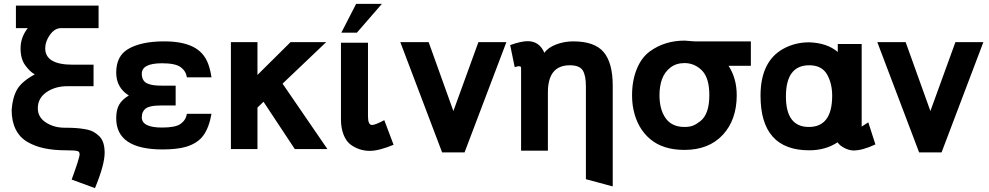

<svg xmlns="http://www.w3.org/2000/svg" viewBox="-20 -760 5095 989"><path d="M320.8 14.2Q257.3 14.2 208.5 3.9Q159.7 -6.3 120.6 -29.3Q81.5 -52.2 60.8 -93.8Q40 -135.3 40 -193.8Q44.4 -257.3 67.9 -298.8Q91.3 -339.8 159.2 -377Q135.3 -389.2 109.9 -423.8Q85.9 -456.5 85.9 -511.2Q85.9 -567.4 123 -615.2H62V-731H487.8V-615.2H294.9Q261.7 -615.2 236.8 -580.1Q212.9 -545.9 212.9 -511.2Q212.9 -426.8 354 -426.8H461.9V-315.9H326.2Q264.2 -315.9 219.5 -285.2Q174.8 -254.4 174.8 -202.1Q174.8 -156.2 216.3 -129.2Q257.8 -102.1 313 -102.1Q345.7 -102.1 368.9 -100.6Q392.1 -99.1 417.7 -94.7Q443.4 -90.3 460 -81.5Q476.6 -72.8 491 -58.8Q505.4 -44.9 512.2 -23.4Q519 -2 519 26.9Q519 88.9 469.2 209L349.1 165Q390.1 53.2 390.1 34.2Q390.1 21.5 378.9 18.1Q365.2 14.2 320.8 14.2Z M813.5 -216.8Q793.9 -216.8 779.8 -215.6Q765.6 -214.4 751.7 -210.7Q737.8 -207 729.5 -200.4Q721.2 -193.8 715.8 -182.6Q710.4 -171.4 710.4 -155.8Q710.4 -103 814.5 -103Q884.8 -103 910.6 -122.1Q938 -142.1 942.4 -173.8H1069.3Q1057.1 -103.5 1027.8 -62.7Q998.5 -22 938.5 -3.9Q892.1 9.8 817.4 9.8Q578.6 9.8 578.6 -150.9Q578.6 -195.8 594.5 -222.2Q610.4 -248.5 643.6 -268.1Q578.6 -308.6 578.6 -386.2Q578.6 -471.7 640.6 -507.8Q705.1 -545.4 817.4 -546.9H826.7Q918 -546.9 974.1 -519Q1030.3 -491.2 1052.7 -430.2Q1064 -398.9 1069.3 -361.8H942.4Q938 -394 910.6 -414.1Q883.3 -434.1 814.5 -434.1Q710.4 -434.1 710.4 -379.9Q710.4 -360.8 718 -348.1Q725.6 -335.4 740.5 -329.3Q755.4 -323.2 772.2 -321Q789.1 -318.8 813.5 -318.8H884.8V-216.8Z M1666.5 7.8H1498.5L1337.4 -235.8L1306.2 -206.1V7.8H1169.4V-543H1306.2V-374L1476.6 -543H1660.2L1435.5 -329.1Z M1875.5 -160.2Q1875.5 -116.2 1896.5 -116.2Q1912.6 -116.2 1959.5 -141.1L2007.3 -14.2Q1931.6 17.1 1885.3 17.1Q1830.1 17.1 1786.1 -15.1Q1762.7 -32.7 1749.5 -66.9Q1736.3 -101.1 1736.3 -144V-540H1875.5ZM1814.5 -740.2H1947.3L1818.4 -591.8H1738.3Z M2588.4 -543 2373 24.9H2257.3L2042 -543H2188L2315.4 -188L2444.3 -543Z M2998 -314.9Q2998 -372.6 2981.2 -398.2Q2964.4 -423.8 2915 -423.8Q2802.2 -423.8 2802.2 -284.2V16.1H2664.1V-410.2Q2664.1 -418.9 2653.3 -418.9Q2646 -418.9 2631.3 -414.1L2607.9 -527.8Q2664.1 -547.9 2698.2 -547.9Q2758.3 -547.9 2784.2 -487.8Q2802.2 -514.6 2844.2 -530.8Q2886.2 -546.9 2933.1 -546.9Q3043 -546.9 3089.6 -491.5Q3136.2 -436 3136.2 -318.8V200.2L2998 163.1Z M3505.9 -550.8Q3511.7 -550.8 3532.2 -548.8Q3552.7 -546.9 3557.6 -546.9H3847.7V-420.9H3732.9Q3774.9 -356 3774.9 -270Q3774.9 -143.1 3703.6 -65.9Q3631.3 12.2 3505.9 12.2Q3395 12.2 3328.9 -43.7Q3262.7 -99.6 3242.7 -196.8Q3235.8 -230.5 3235.8 -270Q3235.8 -345.7 3260.5 -405.5Q3285.2 -465.3 3328.6 -496.1Q3404.8 -550.8 3505.9 -550.8ZM3377 -270Q3377 -195.8 3408.9 -150.9Q3440.9 -106 3505.9 -106Q3532.7 -106 3550 -113Q3567.4 -120.1 3587.9 -136.2Q3633.8 -172.4 3633.8 -270Q3633.8 -358.9 3595.7 -397Q3557.6 -435.1 3505.9 -435.1Q3462.9 -435.1 3433.1 -411.9Q3403.3 -388.7 3390.1 -352.3Q3377 -315.9 3377 -270Z M4266.6 -267.1Q4266.6 -331.5 4239.3 -377.9Q4212.4 -423.8 4148.4 -423.8Q4028.3 -423.8 4028.3 -263.2Q4028.3 -106 4146.5 -106Q4266.6 -106 4266.6 -267.1ZM4377.4 15.1Q4354 15.1 4329.1 2Q4304.2 -11.2 4294.4 -26.9Q4231.9 14.2 4148.4 14.2Q3897.5 14.2 3897.5 -267.1Q3897.5 -442.4 4013.2 -507.8Q4074.2 -542 4148.4 -542Q4240.2 -539.1 4295.4 -492.2V-533.2H4418.5V-107.9L4452.6 -129.9L4489.3 -16.1Q4422.4 15.1 4377.4 15.1Z M5045.4 -543 4830.1 24.9H4714.4L4499 -543H4645L4772.5 -188L4901.4 -543Z"/></svg>

Font: Miedinger*
Style: Bold
Weight: 700
Version: Version 001.000